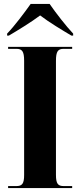

<svg xmlns="http://www.w3.org/2000/svg" viewBox="-20 -951 405 971"><path d="M16 -781V-771H25C69 -797 138 -839 183 -873C227 -839 297 -797 341 -771H350V-781C314 -819 262 -886 231 -931H135C103 -886 53 -819 16 -781ZM21 0H345V-10H302C273 -10 263 -22 263 -67V-643C263 -691 273 -704 302 -704H345V-714H21V-704H63C92 -704 102 -691 102 -644V-66C102 -22 92 -10 63 -10H21Z"/></svg>

Font: Noto Serif Display Condensed ExtraBold
Style: Regular
Weight: 800
Width: 3
Designer: Monotype Design Team
Foundry: Monotype Imaging Inc.
Version: Version 2.009